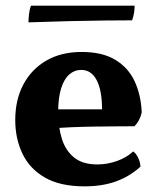

<svg xmlns="http://www.w3.org/2000/svg" viewBox="-20 -651 557 680"><path d="M279 9Q193 9 139.1 -22.1Q85.2 -53.2 59.6 -106.5Q34 -159.8 34 -226Q34 -297.2 62.6 -351.5Q91.2 -405.8 144 -436.4Q196.8 -467 269.2 -467Q342 -467 388.1 -439.3Q434.2 -411.6 456.7 -363.4Q479.2 -315.2 482 -252.8Q475 -222.6 456.2 -203.8Q429.6 -203.8 393.2 -203.5Q356.8 -203.2 315.6 -202.7Q274.4 -202.2 232.4 -200.4Q190.4 -198.6 152.2 -196V-263.8H341.4Q341.4 -330.4 322.5 -366.9Q303.6 -403.4 267.4 -403.4Q244 -403.4 225.5 -387.4Q207 -371.4 196.5 -338Q186 -304.6 186 -253Q186 -201.6 199.1 -159.6Q212.2 -117.6 242.5 -93.1Q272.8 -68.6 324.8 -68.6Q359.6 -68.6 394 -80.7Q428.4 -92.8 451.6 -114.6Q461.4 -108.4 469 -92.8Q476.6 -77.2 477.4 -60.8Q439.2 -26 390.8 -8.5Q342.4 9 279 9ZM80.8 -571.8Q80.8 -583.2 82.8 -601.1Q84.8 -619 89.8 -631H456.8Q456.8 -620 454.8 -606.2Q452.8 -592.4 447.8 -579Q409.6 -579 352.5 -578.4Q295.4 -577.8 226 -576.2Q156.6 -574.6 80.8 -571.8Z"/></svg>

Font: Vollkorn
Style: Regular
Weight: 400
Designer: Friedrich Althausen
Foundry: Friedrich Althausen
Version: Version 4.104